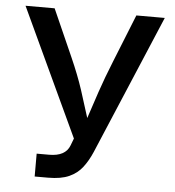

<svg xmlns="http://www.w3.org/2000/svg" viewBox="-52 -777 754 825"><g transform="rotate(5 325.0 -364.0)"><path d="M127.9 0V-98.6H181.6Q252 -98.6 270 -146.5L281.7 -177.2L24.9 -727.5H150.4L241.2 -522.9Q273.4 -450.2 293.5 -388.9Q313.5 -327.6 331.1 -270Q348.6 -324.2 369.9 -386.7Q391.1 -449.2 420.9 -522.9L502.9 -727.5H625.5L371.6 -127Q355 -88.4 333 -59.8Q311 -31.2 276.1 -15.6Q241.2 0 186 0Z"/></g></svg>

Font: Inter Medium
Style: Regular
Weight: 500
Designer: Rasmus Andersson
Foundry: rsms
Version: Version 4.001;git-9221beed3